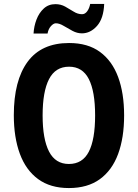

<svg xmlns="http://www.w3.org/2000/svg" viewBox="-20 -943 698 973"><path d="M609 -358Q609 -245 578.5 -162.5Q548 -80 486 -35Q424 10 329 10Q235 10 173 -35.5Q111 -81 80.5 -164Q50 -247 50 -359Q50 -535 120 -630Q190 -725 330 -725Q425 -725 486.5 -680Q548 -635 578.5 -553Q609 -471 609 -358ZM196 -358Q196 -238 228.5 -175Q261 -112 329 -112Q398 -112 430 -174Q462 -236 462 -358Q462 -480 430 -542.5Q398 -605 330 -605Q261 -605 228.5 -542Q196 -479 196 -358ZM150 -773Q152 -810 165 -844Q178 -878 202 -900Q226 -922 261 -922Q288 -922 310.5 -909.5Q333 -897 353.5 -884Q374 -871 396 -871Q411 -871 422 -886Q433 -901 437 -923H508Q505 -849 471.5 -811.5Q438 -774 395 -774Q371 -774 347.5 -786.5Q324 -799 302.5 -812Q281 -825 263 -825Q251 -825 238 -810.5Q225 -796 221 -773Z"/></svg>

Font: Noto Sans Gujarati Condensed
Style: Bold
Weight: 700
Width: 3
Designer: Jelle Bosma - Monotype Design Team, Universal Thirst
Foundry: Monotype Imaging Inc.
Version: Version 2.106; ttfautohint (v1.8.4.7-5d5b)